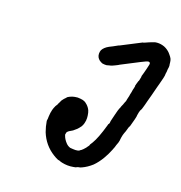

<svg xmlns="http://www.w3.org/2000/svg" viewBox="-123 -590 834 885"><g transform="rotate(20 294.0 -147.5)"><path d="M495 -483Q510 -485 526 -481Q535 -479 544 -474Q560 -465 570 -452Q578 -443 582 -435Q585 -428 586 -419Q586 -415 587 -410Q589 -403 588 -395Q587 -390 586.5 -384.5Q586 -379 586 -373Q584 -362 584 -353Q583 -345 578 -326Q576 -319 575.5 -316.5Q575 -314 573.5 -308.5Q572 -303 569.5 -294Q567 -285 564 -272.5Q561 -260 558 -249Q551 -222 548 -212Q546 -204 544 -196Q542 -188 540 -182Q538 -175 537 -172Q531 -163 529 -152Q528 -148 527.5 -143.5Q527 -139 526.5 -137.5Q526 -136 526 -131Q525 -123 516 -91Q513 -78 511 -76Q509 -74 506 -62Q504 -53 502.5 -50Q501 -47 500 -43.5Q499 -40 498 -38Q495 -30 493 -18Q492 -8 491.5 -7.5Q491 -7 491 -1Q490 8 483 25Q481 32 480 35.5Q479 39 477 43Q475 47 474 51Q464 76 451 98Q435 125 416 144Q394 164 370 175Q359 180 358 179Q358 179 355 179.5Q352 180 349 181.5Q346 183 346 183Q345 185 331 187Q304 192 276 186Q270 185 268.5 184Q267 183 266 183Q265 183 265 183Q265 182 260 181Q257 181 254 180Q242 175 231 168Q180 137 157 80Q148 55 144 30V23Q145 23 145 21Q145 7 147 -11Q150 -29 153 -36Q154 -38 154.5 -40Q155 -42 155.5 -42Q156 -42 156.5 -44Q157 -46 157 -46Q157 -46 158 -48Q159 -50 159.5 -50.5Q160 -51 161 -53Q162 -55 163 -56Q166 -60 166 -63Q166 -63 167 -64.5Q168 -66 170 -70.5Q172 -75 173 -77Q174 -79 174 -79.5Q174 -80 175 -81.5Q176 -83 176 -83Q176 -83 178 -85.5Q180 -88 180 -88.5Q180 -89 182.5 -91.5Q185 -94 185 -94.5Q185 -95 189 -98.5Q193 -102 193 -103Q193 -104 197 -107Q212 -116 228 -119Q241 -122 255 -120Q268 -119 276 -115Q285 -110 285 -109Q286 -108 290 -105Q301 -95 307 -82Q311 -73 313 -58Q313 -53 314 -47Q315 -35 311 -20Q309 -12 304 -3Q294 11 287 17Q284 19 280.5 22.5Q277 26 273 29Q252 40 248 47Q246 50 246 55L245 60L247 65Q252 80 266 95Q275 105 288 109Q293 110 302 110Q315 111 324 109Q333 107 333 105Q333 105 334 104Q339 102 347 94Q355 86 356 84Q356 84 358 81.5Q360 79 361 77Q362 75 364 73Q368 68 368 66Q367 65 371 59.5Q375 54 377 50Q395 20 414 -47Q414 -49 415 -51Q416 -53 416 -54Q416 -55 416 -55Q418 -54 420 -61Q421 -65 421 -71Q422 -77 429 -104Q431 -113 434.5 -125.5Q438 -138 439 -139Q441 -141 443 -149Q444 -152 444.5 -153Q445 -154 446.5 -157.5Q448 -161 449 -163Q450 -165 450 -166.5Q450 -168 450.5 -168Q451 -168 451.5 -170Q452 -172 452.5 -173.5Q453 -175 454 -177Q455 -179 456 -181Q457 -184 458 -192Q459 -198 462 -209Q463 -215 463 -216.5Q463 -218 464.5 -223Q466 -228 466 -230Q466 -232 467 -237Q468 -242 468 -242.5Q468 -243 470 -250Q473 -263 471 -262L473 -269V-270L479 -290V-288L480 -290L484 -309V-315Q486 -320 487 -325Q488 -330 490.5 -338Q493 -346 494 -351.5Q495 -357 497.5 -366.5Q500 -376 500 -380Q500 -388 491 -388Q485 -388 456 -373Q441 -365 430 -359.5Q419 -354 413.5 -351Q408 -348 400 -344Q377 -332 371 -329Q369 -327 353.5 -319.5Q338 -312 335 -311.5Q332 -311 325 -309Q315 -305 306 -306Q299 -306 295 -307Q286 -310 278 -316Q272 -321 268 -328Q264 -336 264 -345Q264 -354 267 -362Q275 -378 297 -390Q300 -391 313 -398Q326 -405 332 -408.5Q338 -412 340 -412Q342 -413 431 -459Q438 -463 438 -462Q438 -461 449 -466Q466 -474 478 -478Q485 -480 486 -481Q487 -482 495 -483Z"/></g></svg>

Font: TT2020 Style E
Style: Italic
Weight: 400
Italic angle: -15°
Version: Version 0.2.000